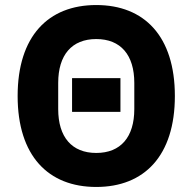

<svg xmlns="http://www.w3.org/2000/svg" viewBox="-20 -730 764 762"><path d="M362 12C553 12 674 -112 674 -349C674 -586 553 -710 362 -710C171 -710 50 -586 50 -349C50 -112 171 12 362 12ZM362 -123C265 -123 211 -186 211 -297V-401C211 -512 265 -575 362 -575C459 -575 513 -512 513 -401V-297C513 -186 459 -123 362 -123ZM266 -286H458V-420H266Z"/></svg>

Font: Braiins Sans
Style: Bold
Weight: 700
Designer: Mike Abbink, Paul van der Laan, Pieter van Rosmalen, Jiri Chlebus, Lubos Buracinsky
Foundry: Bold Monday, Sudetype
Version: Version 1.000;hotconv 1.0.109;makeotfexe 2.5.65596